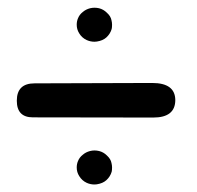

<svg xmlns="http://www.w3.org/2000/svg" viewBox="-20 -578 520 507"><path d="M71.3 -357.9 381.8 -358.9Q442.4 -358.9 442.9 -314Q442.9 -267.6 384.8 -267.6L66.9 -268.1Q24.4 -268.1 24.4 -312Q24.4 -357.9 71.3 -357.9ZM217.8 -179.2Q223.6 -180.7 229.5 -180.7Q235.8 -180.7 241.7 -179.2Q253.4 -176.3 262.2 -167.5Q272.5 -158.2 274.4 -147.5Q275.9 -141.6 275.9 -135.7Q275.9 -128.4 274.9 -124.5Q271 -111.3 260.7 -102.1Q251.5 -93.8 235.8 -91.3Q232.4 -90.8 229.5 -90.8Q218.8 -90.8 209 -95.2Q196.3 -101.1 189 -113.3Q182.6 -123.5 182.6 -135.7Q182.6 -145 186 -152.8Q189.9 -162.6 198.7 -169.4Q206.5 -176.3 217.8 -179.2ZM217.8 -556.2Q223.6 -557.6 229.5 -557.6Q235.8 -557.6 241.7 -556.2Q253.4 -553.2 262.2 -544.4Q272.5 -535.2 274.4 -524.4Q275.9 -518.6 275.9 -512.7Q275.9 -505.4 274.9 -501.5Q271 -488.3 260.7 -479Q251.5 -470.7 235.8 -468.3Q232.4 -467.8 229.5 -467.8Q218.8 -467.8 209 -472.2Q196.3 -478 189 -490.2Q182.6 -500.5 182.6 -512.7Q182.6 -522 186 -529.8Q189.9 -539.6 198.7 -546.4Q206.5 -553.2 217.8 -556.2Z"/></svg>

Font: Comic Relief
Style: Regular
Weight: 400
Designer: Jeff Davis
Foundry: Loudifier
Version: Version 1.0